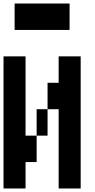

<svg xmlns="http://www.w3.org/2000/svg" viewBox="-20 -1050 540 1090"><path d="M375 -880H63V-1030H375ZM125 -280H188V-130H125V20H0V-730H125ZM438 -730V20H313V-430H250V-580H313V-730ZM188 -430H250V-280H188Z"/></svg>

Font: 2P VHS
Style: Regular
Weight: 400
Designer: CodeMan38
Foundry: CodeMan38
Version: Version 3.000